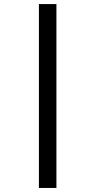

<svg xmlns="http://www.w3.org/2000/svg" viewBox="-20 -822 473 952"><path d="M172.9 109.9V-801.8H259.8V109.9Z"/></svg>

Font: Literata Book SemiBold
Style: Regular
Weight: 600
Designer: Latin by Veronika Burian and Jose Scaglione. Greek by Irene Vlachou. Cyrillic by Vera Evstafieva
Foundry: TypeTogether
Version: Version 2.003;PS 002.003;hotconv 1.0.88;makeotf.lib2.5.64775